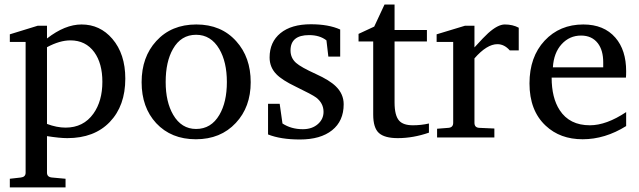

<svg xmlns="http://www.w3.org/2000/svg" viewBox="-20 -600 2789 838"><path d="M526.9 -256.8Q526.9 -138.2 459.2 -67.6Q391.6 2.9 273.9 2.9Q240.7 2.9 185.1 -5.9V153.8Q185.1 172.9 207 174.8L266.1 180.2V217.8H22.9V180.2L70.8 174.8Q91.8 172.4 91.8 153.8V-417H22.9V-450.2L145 -487.8H185.1V-432.1Q263.7 -493.2 335.9 -493.2Q416.5 -493.2 470.2 -430.7Q526.9 -364.7 526.9 -256.8ZM426.8 -243.2Q426.8 -323.2 391.6 -372.1Q354 -423.8 287.1 -423.8Q240.7 -423.8 185.1 -394V-59.1Q228 -43 266.1 -43Q344.2 -43 387.7 -104Q426.8 -158.7 426.8 -243.2Z M1074.2 -241.2Q1074.2 -132.8 1009.3 -63.5Q942.9 7.8 835 7.8Q727.1 7.8 661.6 -62.5Q598.1 -131.3 598.1 -241.2Q598.1 -351.1 662.1 -420.9Q728 -493.2 836.9 -493.2Q945.8 -493.2 1011.2 -419.9Q1074.2 -350.1 1074.2 -241.2ZM970.2 -242.2Q970.2 -329.6 937 -386.2Q900.4 -448.2 835.9 -448.2Q770 -448.2 734.9 -386.2Q703.1 -330.6 703.1 -242.2Q703.1 -155.3 735.8 -99.1Q772 -37.1 835.9 -37.1Q901.4 -37.1 937.5 -98.6Q970.2 -154.3 970.2 -242.2Z M1480 -145Q1480 -71.8 1429.4 -31.5Q1378.9 8.8 1289.1 8.8Q1205.1 8.8 1149.9 -13.2V-147H1200.7L1212.9 -61Q1251 -36.1 1301.8 -36.1Q1342.8 -36.1 1368.2 -59.1Q1392.1 -80.6 1392.1 -111.8Q1392.1 -149.4 1359.9 -174.3Q1342.8 -187 1270 -222.2Q1210.9 -250.5 1186 -276.4Q1156.7 -306.6 1156.7 -349.1Q1156.7 -416.5 1204.1 -455.3Q1251.5 -494.1 1336.9 -494.1Q1414.1 -494.1 1464.8 -471.2V-353H1413.1L1404.8 -423.8Q1375.5 -446.8 1329.1 -446.8Q1248 -446.8 1248 -379.9Q1248 -347.2 1272 -325.7Q1293.5 -306.6 1358.9 -276.9Q1418.5 -250 1445.8 -223.1Q1480 -189.9 1480 -145Z M1852.1 -21Q1783.2 2.9 1716.3 2.9Q1658.7 2.9 1633.8 -19.5Q1608.9 -42 1608.9 -100.1V-418.9H1544.9V-452.1L1613.3 -483.9L1658.2 -580.1H1702.1V-469.2H1843.3V-418.9H1702.1V-152.8Q1702.1 -95.7 1722.2 -73.2Q1740.2 -53.2 1782.2 -53.2Q1818.4 -53.2 1852.1 -61Z M2244.1 -379.9H2205.1Q2181.2 -407.2 2150.9 -407.2Q2105 -407.2 2050.8 -345.2V-64Q2050.8 -43 2071.8 -42L2137.7 -39.1V0H1887.7V-38.1L1937 -42Q1958 -43.5 1958 -64V-417H1885.7V-450.2L2009.8 -487.8H2050.8V-393.1Q2093.8 -440.4 2110.4 -455.1Q2152.8 -493.2 2183.1 -493.2Q2217.8 -493.2 2244.1 -479Z M2712.9 -49.8Q2620.6 7.8 2522.9 7.8Q2424.8 7.8 2361.8 -51.3Q2291 -117.2 2291 -235.8Q2291 -351.6 2356.9 -422.4Q2422.9 -493.2 2525.9 -493.2Q2616.2 -493.2 2666 -435.5Q2712.9 -381.3 2712.9 -289.1Q2712.9 -270 2711.9 -261.2H2387.7Q2387.7 -172.9 2422.9 -119.1Q2465.8 -53.2 2554.7 -53.2Q2626.5 -53.2 2712.9 -110.8ZM2612.8 -306.2V-328.1Q2612.8 -380.4 2589.4 -411.1Q2563.5 -444.8 2516.1 -444.8Q2465.8 -444.8 2431.4 -407.2Q2397 -369.6 2393.1 -306.2Z"/></svg>

Font: Ezra SIL SR
Style: Regular
Weight: 400
Designer: Development by SIL's NRSI team. OpenType tables by Ralph Hancock ( hancock@dircon.co.uk ).
Foundry: Development by SIL's NRSI team.
Version: Version 2.51; 2007